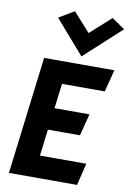

<svg xmlns="http://www.w3.org/2000/svg" viewBox="-109 -1089 784 1163"><g transform="rotate(10 283.5 -507.0)"><path d="M161 -968 341 -761 567 -968 487 -1023 359 -908 255 -1024ZM235 -424 254 -577H517L552 -713H120L31 10H450L483 -126H198L218 -289H415L450 -424Z"/></g></svg>

Font: Bluebird
Style: SfBdNrwObl
Weight: 700
Designer: Jasper
Foundry: Cannot Into Space Fonts
Version: Version 0.98